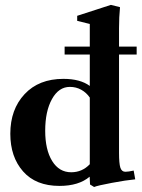

<svg xmlns="http://www.w3.org/2000/svg" viewBox="-20 -746 580 782"><path d="M363.3 15.6 346.7 5.4 345.2 -26.4Q300.8 11.2 222.2 11.2Q126 11.2 74 -47.9Q22 -106.9 22 -201.2Q22 -300.3 80.1 -362.5Q138.2 -424.8 238.3 -424.8Q306.6 -424.8 345.7 -396V-523.9H243.2V-556.2H345.7V-648.4L294.4 -661.1V-681.6L431.6 -726.1L468.8 -716.8Q464.8 -676.3 464.8 -630.9V-556.2H536.6V-523.9H464.8V-123.5Q464.8 -80.1 470.2 -63.2Q475.6 -46.4 490.7 -46.4Q502.9 -46.4 524.4 -51.3L530.8 -15.6Q494.1 -12.2 435.5 -1.2Q377 9.8 363.3 15.6ZM270 -44.4Q314.5 -44.4 345.7 -77.1V-348.6Q332 -368.7 311 -380.4Q290 -392.1 264.6 -392.1Q219.2 -392.1 191.7 -342.5Q164.1 -293 164.1 -213.4Q164.1 -136.2 192.4 -90.3Q220.7 -44.4 270 -44.4Z"/></svg>

Font: Elstob 18pt
Style: Bold
Weight: 700
Designer: Peter S. Baker
Version: Version 1.015